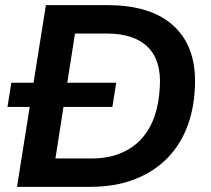

<svg xmlns="http://www.w3.org/2000/svg" viewBox="-20 -725 820 745"><path d="M46 0 158 -705H398Q570 -705 657.5 -621Q745 -537 736 -382Q732 -297 704 -227Q676 -157 624.5 -106.5Q573 -56 499 -28Q425 0 329 0ZM195 -110H333Q398 -110 447 -130Q496 -150 529 -186.5Q562 -223 579.5 -273.5Q597 -324 600 -386Q607 -489 554 -542Q501 -595 392 -595H271ZM9 -310 24 -404H431L416 -310Z"/></svg>

Font: Nunito Sans 10pt
Style: Bold Italic
Weight: 700
Italic angle: -9°
Designer: Vernon Adams
Foundry: Vernon Adams
Version: Version 3.101;gftools[0.9.27]